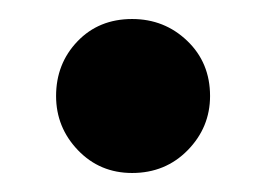

<svg xmlns="http://www.w3.org/2000/svg" viewBox="-20 -167 280 202"><path d="M119 15Q85 15 62 -9Q39 -33 39 -66Q39 -100 61.5 -123.5Q84 -147 119 -147Q153 -147 177 -124Q201 -101 201 -66Q201 -33 177.5 -9Q154 15 119 15Z"/></svg>

Font: Trujillo Medium
Style: Regular
Weight: 500
Designer: Fira Sans original fonts by bBox Type GmbH, Carrois Corporate GbR, & Edenspiekermann AG / Changes by Cristiano Sobral
Foundry: Fira Sans original fonts by bBox Type GmbH, Carrois Corporate GbR, & Edenspiekermann AG / Changes by Cristiano Sobral
Version: Version 4.301;October 17, 2021;FontCreator 14.0.0.2814 64-bi